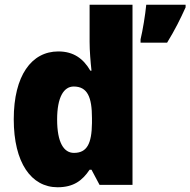

<svg xmlns="http://www.w3.org/2000/svg" viewBox="-20 -780 803 810"><path d="M223 10C291 10 328 -19 358 -64H366L400 0H539V-760H358V-603C358 -566 362 -518 366 -482H361C332 -532 291 -563 226 -563C113 -563 38 -461 38 -277C38 -93 112 10 223 10ZM763 -749V-760H597C593 -718 582 -651 573 -614V-600H685C718 -654 740 -698 763 -749ZM292 -135C249 -135 221 -179 221 -276C221 -370 249 -415 291 -415C349 -415 368 -370 368 -282V-261C367 -174 347 -135 292 -135Z"/></svg>

Font: Noto Sans Arabic SemCond Blk
Style: Regular
Weight: 900
Width: 4
Designer: Monotype Design Team, Nadine Chahine, Nizar Qandah and Khaled Hosny
Foundry: Monotype Imaging Inc.
Version: Version 2.012